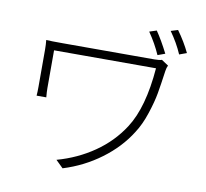

<svg xmlns="http://www.w3.org/2000/svg" viewBox="-94 -956 1187 1105"><g transform="rotate(10 500.0 -403.5)"><path d="M796.9 -667 836.9 -640.6Q830.1 -627.9 827.1 -607.4Q815.4 -523.4 806.6 -473.6Q797.9 -423.8 774.9 -353.5Q752 -283.2 718.8 -232.4Q659.2 -136.7 560.5 -63.5Q461.9 9.8 341.8 46.9L298.8 4.9Q418 -28.3 514.6 -95.2Q611.3 -162.1 672.9 -257.8Q752.9 -380.9 771.5 -613.3H175.8V-391.6Q175.8 -371.1 178.7 -338.9H122.1Q124 -360.4 124 -391.6V-607.4Q124 -636.7 121.1 -664.1Q145.5 -662.1 217.8 -662.1H752.9Q782.2 -662.1 796.9 -667ZM817.4 -839.8 858.4 -852.5Q902.3 -792 931.6 -730.5L888.7 -714.8Q861.3 -778.3 817.4 -839.8ZM696.3 -814.5 738.3 -828.1Q772.5 -778.3 809.6 -705.1L766.6 -689.5Q739.3 -752 696.3 -814.5Z"/></g></svg>

Font: GenEi Gothic M Light
Style: Regular
Weight: 300
Designer: o_tamon (Modified); [Source Han Sans]
Ryoko NISHIZUKA  (kana & ideographs); Paul D. Hunt (Latin, Greek & Cyrillic); Wenl
Version: Version 1.1a;Original Version 1.004